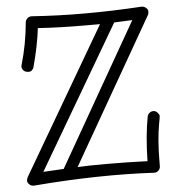

<svg xmlns="http://www.w3.org/2000/svg" viewBox="-52 -760 774 822"><g transform="rotate(-5 335.0 -349.5)"><path d="M193.8 -47.9 542 -657.2Q522.5 -656.2 503.2 -655.5Q483.9 -654.8 463.9 -653.8L106 -43Q149.9 -45.9 193.8 -47.9ZM253.9 -50.8Q298.8 -53.2 380.4 -53.2Q461.9 -53.2 554.2 -49.8Q556.2 -159.7 571.8 -240.2Q573.7 -249 580.8 -255.1Q587.9 -261.2 597.7 -261.2Q607.4 -261.2 615.2 -252.9Q623 -244.6 623 -238.3Q623 -231.9 618.2 -208Q605 -138.7 605 -36.1V-23.9Q605 -13.2 597.4 -5.6Q589.8 2 580.1 2H578.1Q341.8 -10.7 61 12.2H59.1Q48.3 12.2 40.8 4.4Q33.2 -3.4 33.2 -10.3Q33.2 -18.1 37.1 -25.9L402.8 -651.9H341.8Q229.5 -651.9 136.2 -658.2Q127.4 -583.5 103 -493.2Q96.7 -475.1 81.8 -475.1Q66.9 -475.1 59.3 -482.9Q51.8 -490.7 51.8 -500L53.2 -507.8Q78.6 -594.2 86.9 -688Q88.4 -697.8 95.7 -704.3Q103 -710.9 112.8 -710.9H115.2Q226.6 -703.1 342.8 -703.1Q459 -703.1 586.9 -710.9H587.9Q599.1 -710 606.4 -702.9Q613.8 -695.8 613.8 -689Q613.8 -676.8 609.9 -671.9Z"/></g></svg>

Font: Ribeye Marrow
Style: Regular
Weight: 400
Designer: Astigmatic (AOETI)
Foundry: Astigmatic (AOETI)
Version: Version 1.000